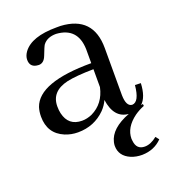

<svg xmlns="http://www.w3.org/2000/svg" viewBox="-116 -513 703 787"><g transform="rotate(-20 235.5 -119.5)"><path d="M187.5 -29.3Q127.9 -29.3 114.3 -88.9Q111.3 -102.5 111.3 -119.1Q111.3 -184.6 186.5 -202.1Q226.6 -210.9 302.7 -211.9V-133.8Q288.1 -66.4 231.4 -39.1Q209 -29.3 187.5 -29.3ZM392.6 158.2Q356.4 158.2 352.5 118.2Q351.6 113.3 351.6 109.4Q351.6 60.5 403.3 22.5Q422.9 8.8 445.3 0L444.3 -8.8Q443.4 -7.8 439.5 -7.8Q436.5 -6.8 435.5 -6.8Q462.9 -31.2 465.8 -91.8L440.4 -92.8Q433.6 -21.5 402.3 -20.5Q377 -22.5 376 -71.3V-277.3Q376 -417 236.3 -424.8Q227.5 -424.8 218.8 -424.8Q109.4 -424.8 72.3 -374Q60.5 -357.4 60.5 -340.8Q60.5 -310.5 88.9 -305.7Q93.8 -304.7 98.6 -304.7Q121.1 -304.7 131.8 -333Q145.5 -369.1 150.4 -376Q168.9 -400.4 208 -400.4Q299.8 -394.5 302.7 -299.8V-238.3Q73.2 -238.3 40 -142.6Q34.2 -124 34.2 -102.5Q34.2 -28.3 99.6 -1Q126 9.8 155.3 9.8Q226.6 9.8 275.4 -39.1Q293 -57.6 301.8 -78.1Q313.5 4.9 376 9.8Q292 42 279.3 97.7Q277.3 106.4 277.3 113.3Q277.3 158.2 323.2 177.7Q344.7 186.5 371.1 186.5Q423.8 185.5 458 150.4L446.3 135.7Q418.9 158.2 392.6 158.2Z"/></g></svg>

Font: Abhaya Libre
Style: Regular
Weight: 400
Designer: Pushpananda Ekanayake, Sol Matas, Pathum Egodawatta
Foundry: Mooniak
Version: Version 1.050 ; ttfautohint (v1.6)